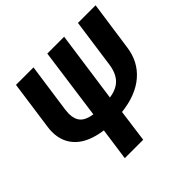

<svg xmlns="http://www.w3.org/2000/svg" viewBox="-172 -862 1032 1032"><g transform="rotate(-45 343.5 -346.0)"><path d="M687 -692 647 -411Q634 -316 566 -257.5Q498 -199 382 -186L357 0H217L243 -185Q142 -199 91 -248.5Q40 -298 40 -377Q40 -395 43 -414L82 -692H215L175 -410Q173 -390 173 -382Q173 -339 194.5 -316Q216 -293 264 -286L320 -692H448L391 -287Q447 -295 476.5 -326Q506 -357 514 -414L553 -692Z"/></g></svg>

Font: Fira Sans Condensed SemiBold
Style: Italic
Weight: 600
Width: 3
Italic angle: -8°
Designer: bBox Type GmbH & Carrois Corporate GbR & Edenspiekermann AG
Foundry: bBox Type GmbH & Carrois Corporate GbR & Edenspiekermann AG
Version: Version 4.301